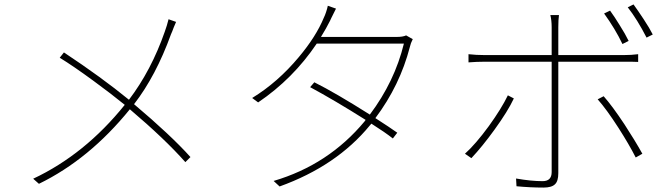

<svg xmlns="http://www.w3.org/2000/svg" viewBox="-20 -820 3040 868"><path d="M776 -721Q772 -712 765 -695L759 -679L753 -665Q685 -477 586 -349Q752 -209 841 -110L818 -87Q725 -192 567 -326Q384 -100 156 11L130 -12Q364 -122 544 -346Q484 -395 402 -455Q312 -521 250 -559L269 -583Q441 -469 563 -369Q664 -502 725 -677Q730 -690 734 -704Q739 -721 742 -733Z M1846 -643Q1843 -637 1838 -625L1835 -615Q1834 -611 1833 -608Q1788 -434 1677 -286Q1744 -243 1776 -220L1756 -194Q1722 -221 1659 -261L1652 -253Q1502 -70 1244 23L1217 -2Q1465 -75 1628 -271L1633 -278Q1490 -368 1382 -426L1401 -448Q1497 -400 1652 -302Q1764 -451 1806 -623H1412Q1305 -464 1147 -357L1120 -377Q1236 -448 1331 -562Q1409 -655 1444 -740Q1449 -750 1454 -765Q1460 -783 1462 -794L1499 -781Q1494 -771 1485 -753L1478 -739L1472 -726Q1455 -692 1431 -653H1772Q1802 -653 1816 -660Z M2794 -621Q2761 -690 2711 -759L2738 -772Q2759 -743 2781 -707Q2807 -666 2822 -635ZM2082 -125Q2130 -168 2190 -250Q2247 -329 2276 -389L2303 -375Q2276 -317 2215 -233Q2160 -157 2111 -105ZM2504 -541V-37Q2504 -1 2489 13Q2474 28 2437 28Q2377 28 2315 22L2313 -13Q2381 -1 2433 -1Q2474 -1 2474 -42V-541H2172Q2136 -541 2098 -538V-575Q2133 -571 2171 -571H2474V-697Q2474 -728 2468 -752H2507Q2504 -731 2504 -697V-571H2800Q2834 -571 2865 -575V-540L2833 -541ZM2709 -385Q2748 -341 2803 -258Q2850 -186 2884 -125L2854 -108Q2824 -167 2776 -242Q2722 -326 2682 -371ZM2844 -800Q2865 -771 2890 -733Q2917 -692 2931 -664L2903 -650Q2861 -732 2818 -787Z"/></svg>

Font: Noto Sans CJK TC Thin
Style: Regular
Weight: 250
Designer: Ryoko NISHIZUKA ???? (kana & ideographs); Paul D. Hunt (Latin, Greek & Cyrillic); Wenlong ZHANG ??? (bopomofo); Sandoll 
Foundry: Adobe Systems Incorporated
Version: Version 1.004 January 19, 2016